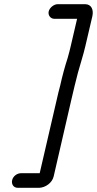

<svg xmlns="http://www.w3.org/2000/svg" viewBox="-20 -761 464 919"><path d="M240 -671H349L318 -538C315 -524 310 -506 304 -484C290 -441 278 -396 268 -351C262 -330 257 -308 252 -286L170 68H81C61 68 42 83 38 102C34 121 45 138 65 138H167C198 137 230 114 237 83L322 -286C332 -329 342 -371 353 -413C363 -450 380 -502 388 -538L422 -683C429 -714 418 -741 387 -741H256C238 -741 217 -724 213 -706C209 -688 222 -671 240 -671Z"/></svg>

Font: Electronic
Style: BdIt
Weight: 700
Version: Version 1.011